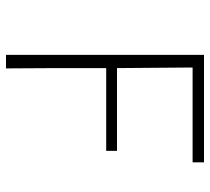

<svg xmlns="http://www.w3.org/2000/svg" viewBox="-50 -470 700 640"><g transform="rotate(90 300.0 -150.0)"><path d="M163 180V-480H521V-442H205L207 -190H483V-154H207Q207 -69 207 10Q207 89 208 180Z"/></g></svg>

Font: Source Code Pro Light
Style: Regular
Weight: 300
Monospace: yes
Designer: Paul D. Hunt, Teo Tuominen
Foundry: Adobe Systems Incorporated
Version: Version 2.030;PS 1.000;hotconv 16.6.51;makeotf.lib2.5.65220